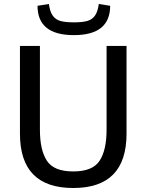

<svg xmlns="http://www.w3.org/2000/svg" viewBox="-20 -930 734 962"><path d="M350 -754Q168 -754 168 -901L225 -910Q230 -872 244 -852Q258 -832 282.5 -825Q307 -818 350 -818Q393 -818 417.5 -825Q442 -832 456 -852Q470 -872 475 -910L532 -901Q532 -754 350 -754ZM347 12Q80 12 80 -260V-700H180V-280Q180 -178 215 -124.5Q250 -71 347 -71Q444 -71 479 -124.5Q514 -178 514 -280V-700H614V-260Q614 12 347 12Z"/></svg>

Font: Voces
Style: Regular
Weight: 400
Designer: Ana Paula Megda, Pablo Ugerman
Foundry: Ana Paula Megda, Pablo Ugerman
Version: Version 1.100